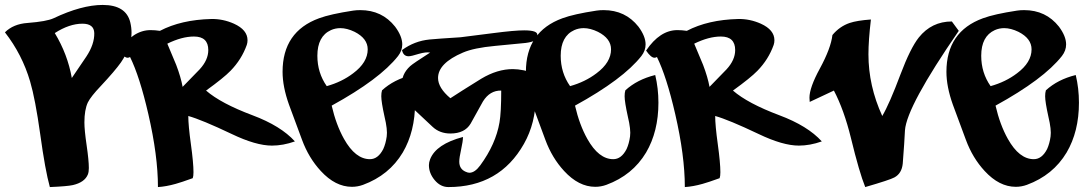

<svg xmlns="http://www.w3.org/2000/svg" viewBox="-45 -758 4392 778"><path d="M483 -667Q488 -646 488 -625Q488 -568 445 -505Q421 -471 363 -409Q323 -367 311 -343Q297 -313 297 -262Q297 -231 306 -169.5Q315 -108 315 -77Q315 -61 311 -51Q298 -19 250 -8Q228 -3 157 0Q138 -68 118 -214Q98 -357 77 -428Q45 -537 -25 -627Q9 -661 67 -665Q144 -671 172 -684Q286 -738 371 -738Q466 -738 483 -667ZM337 -624Q336 -662 289 -662Q236 -662 177 -624Q229 -538 246 -442L305 -529Q338 -579 337 -624Z M1150 -185Q1102 -168 1057 -168Q992 -168 894 -215Q772 -273 718 -288Q718 -250 728.5 -174Q739 -98 739 -60Q739 -44 736 -36Q689 -19 667 -13Q628 -2 595 0Q595 -127 556 -296Q521 -448 482 -527Q477 -524 472 -524Q458 -524 438 -553Q494 -636 565 -636Q583 -636 603 -633Q689 -678 811 -681Q858 -682 903 -662Q958 -637 958 -595Q958 -585 955 -576Q934 -517 889 -471Q862 -443 790 -391Q850 -339 978 -291Q1093 -248 1150 -185ZM741 -610Q692 -610 633 -581Q667 -501 669 -495Q688 -445 695 -406Q718 -430 764 -477Q799 -515 799 -555Q799 -610 741 -610Z M1426 -9Q1404 -1 1381 -1Q1314 -1 1255 -65Q1206 -118 1179 -191Q1161 -238 1126 -334Q1100 -407 1100 -467Q1100 -630 1248 -684Q1294 -701 1386 -715Q1399 -717 1415 -717Q1503 -717 1556 -650Q1585 -611 1585 -578Q1585 -553 1568 -531Q1494 -437 1299 -330Q1317 -252 1349 -195Q1395 -113 1454 -113Q1487 -113 1508 -154Q1518 -176 1522 -205Q1526 -232 1513 -286Q1500 -345 1500 -368Q1500 -382 1503 -392Q1551 -436 1624 -454Q1637 -400 1637 -342Q1637 -225 1587 -140Q1532 -48 1426 -9ZM1445 -558Q1445 -602 1392 -629Q1361 -644 1334 -644Q1314 -644 1296 -636Q1241 -611 1241 -532Q1241 -463 1279 -409Q1340 -426 1386 -461Q1445 -505 1445 -558Z M2132 -615Q2140 -591 2085 -584Q2077 -583 1961 -572Q1875 -564 1831 -545Q1730 -502 1730 -442Q1730 -402 1780 -360Q1821 -387 1905 -439Q1970 -478 2033 -478Q2053 -478 2078 -473Q2126 -464 2126 -366Q2126 -260 2078 -175Q1979 0 1772 0Q1740 0 1716.5 -28Q1693 -56 1693 -89Q1693 -100 1698 -113Q1722 -174 1831 -203Q1831 -186 1823.5 -152.5Q1816 -119 1816 -103Q1816 -73 1842 -62Q1851 -58 1857 -58Q1879 -58 1901 -88Q1964 -174 1979 -262Q1986 -302 1986 -391Q1940 -392 1912 -347Q1896 -317 1862 -257Q1838 -217 1780 -217Q1737 -217 1708 -244L1628 -319Q1589 -363 1584 -411Q1580 -456 1617 -490Q1629 -501 1698 -545Q1681 -548 1653 -540Q1621 -530 1611 -530Q1589 -530 1584 -555Q1634 -592 1696 -598Q1726 -601 1821 -607Q1825 -607 1955 -624Q2040 -635 2079 -635Q2136 -635 2132 -615Z M2412 -9Q2390 -1 2367 -1Q2300 -1 2241 -65Q2192 -118 2165 -191Q2147 -238 2112 -334Q2086 -407 2086 -467Q2086 -630 2234 -684Q2280 -701 2372 -715Q2385 -717 2401 -717Q2489 -717 2542 -650Q2571 -611 2571 -578Q2571 -553 2554 -531Q2480 -437 2285 -330Q2303 -252 2335 -195Q2381 -113 2440 -113Q2473 -113 2494 -154Q2504 -176 2508 -205Q2512 -232 2499 -286Q2486 -345 2486 -368Q2486 -382 2489 -392Q2537 -436 2610 -454Q2623 -400 2623 -342Q2623 -225 2573 -140Q2518 -48 2412 -9ZM2431 -558Q2431 -602 2378 -629Q2347 -644 2320 -644Q2300 -644 2282 -636Q2227 -611 2227 -532Q2227 -463 2265 -409Q2326 -426 2372 -461Q2431 -505 2431 -558Z M3285 -185Q3237 -168 3192 -168Q3127 -168 3029 -215Q2907 -273 2853 -288Q2853 -250 2863.5 -174Q2874 -98 2874 -60Q2874 -44 2871 -36Q2824 -19 2802 -13Q2763 -2 2730 0Q2730 -127 2691 -296Q2656 -448 2617 -527Q2612 -524 2607 -524Q2593 -524 2573 -553Q2629 -636 2700 -636Q2718 -636 2738 -633Q2824 -678 2946 -681Q2993 -682 3038 -662Q3093 -637 3093 -595Q3093 -585 3090 -576Q3069 -517 3024 -471Q2997 -443 2925 -391Q2985 -339 3113 -291Q3228 -248 3285 -185ZM2876 -610Q2827 -610 2768 -581Q2802 -501 2804 -495Q2823 -445 2830 -406Q2853 -430 2899 -477Q2934 -515 2934 -555Q2934 -610 2876 -610Z M3840 -633Q3629 -327 3622 -230Q3620 -185 3613 -95Q3609 -55 3579 -39Q3561 -29 3461 0Q3437 -59 3403 -199Q3375 -313 3334 -391Q3301 -376 3236 -345Q3235 -354 3235 -362Q3235 -403 3277 -480Q3322 -563 3328 -616Q3357 -651 3398 -665Q3428 -675 3484 -679Q3474 -594 3474 -538Q3474 -410 3530 -288Q3559 -337 3604 -457Q3644 -563 3678 -606Q3730 -671 3812 -671Z M4116 -9Q4094 -1 4071 -1Q4004 -1 3945 -65Q3896 -118 3869 -191Q3851 -238 3816 -334Q3790 -407 3790 -467Q3790 -630 3938 -684Q3984 -701 4076 -715Q4089 -717 4105 -717Q4193 -717 4246 -650Q4275 -611 4275 -578Q4275 -553 4258 -531Q4184 -437 3989 -330Q4007 -252 4039 -195Q4085 -113 4144 -113Q4177 -113 4198 -154Q4208 -176 4212 -205Q4216 -232 4203 -286Q4190 -345 4190 -368Q4190 -382 4193 -392Q4241 -436 4314 -454Q4327 -400 4327 -342Q4327 -225 4277 -140Q4222 -48 4116 -9ZM4135 -558Q4135 -602 4082 -629Q4051 -644 4024 -644Q4004 -644 3986 -636Q3931 -611 3931 -532Q3931 -463 3969 -409Q4030 -426 4076 -461Q4135 -505 4135 -558Z"/></svg>

Font: To Be Continued
Style: Regular
Weight: 400
Version: Macromedia Fontographer 4.1.4 9/2/97